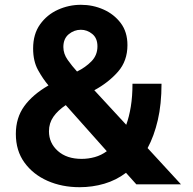

<svg xmlns="http://www.w3.org/2000/svg" viewBox="-20 -770 803 800"><path d="M312 10Q238 10 178 -16.5Q118 -43 82 -92.5Q46 -142 46 -212Q46 -279 81 -327.5Q116 -376 182 -414Q159 -441 138.5 -478Q118 -515 118 -568Q118 -628 147 -668.5Q176 -709 221.5 -729.5Q267 -750 317 -750Q367 -750 411 -730.5Q455 -711 483 -674Q511 -637 511 -582Q511 -516 471.5 -471Q432 -426 373 -394L506 -250Q518 -283 525 -325.5Q532 -368 532 -421H653Q653 -336 637.5 -269.5Q622 -203 595 -153L734 -2H548L505 -50Q464 -19 414.5 -4.5Q365 10 312 10ZM244 -574Q244 -546 262 -520.5Q280 -495 301 -472Q336 -489 361 -514.5Q386 -540 386 -577Q386 -611 364.5 -628.5Q343 -646 317 -646Q289 -646 266.5 -627.5Q244 -609 244 -574ZM184 -223Q184 -174 221 -141Q258 -108 320 -108Q348 -108 375 -115.5Q402 -123 425 -140L254 -332Q221 -310 202.5 -283.5Q184 -257 184 -223Z"/></svg>

Font: Be Vietnam Pro
Style: Bold
Weight: 700
Designer: Lam Bao, Tony Le, Vietanh Nguyen
Foundry: Yellow Type Foundry
Version: Version 1.002; ttfautohint (v1.8.3)